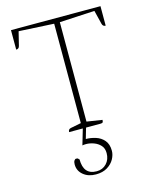

<svg xmlns="http://www.w3.org/2000/svg" viewBox="-132 -728 865 1084"><g transform="rotate(-15 300.5 -185.5)"><path d="M207 0Q207 -17 223 -20L284 -32V-613L79 -624L59 -543Q55 -527 39 -527V-641H562V-527Q546 -527 542 -543L522 -624L317 -613V-32L407 -18Q407 -8 404 -4Q401 0 390 0ZM292 270Q248 270 219 246Q190 222 190 185Q190 170 195 162.5Q200 155 206 155Q216 155 218 158.5Q220 162 224 164Q224 254 301 254Q336 254 358.5 230Q381 206 381 169Q381 141 365.5 124Q350 107 327 98.5Q304 90 282 90Q268 90 260 92L287 0H306L288 62Q316 62 345 71Q374 80 393.5 102.5Q413 125 413 164Q413 188 399.5 212.5Q386 237 359 253.5Q332 270 292 270Z"/></g></svg>

Font: Petrona Thin
Style: Regular
Weight: 100
Designer: Ringo R. Seeber
Foundry: Ringo R. Seeber
Version: Version 2.001; ttfautohint (v1.8.3)